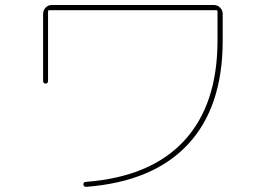

<svg xmlns="http://www.w3.org/2000/svg" viewBox="-20 -720 1040 759"><path d="M150.4 -400.4V-665Q150.4 -679.7 160.2 -689.9Q169.9 -700.2 184.6 -700.2H825.2Q839.8 -700.2 850.1 -689.9Q860.4 -679.7 860.4 -665V-559.6Q860.4 -296.9 723.1 -149.4Q585.9 -2 321.3 18.6Q310.5 18.6 309.6 9.8Q309.6 -1 319.3 -1Q575.2 -20.5 707.5 -163.1Q839.8 -305.7 839.8 -559.6V-674.8Q839.8 -679.7 835 -679.7H174.8Q169.9 -679.7 169.9 -674.8V-400.4Q169.9 -389.6 160.2 -389.6Q150.4 -389.6 150.4 -400.4Z"/></svg>

Font: Rounded Mgen+ 1mn thin
Style: Regular
Weight: 100
Designer: [Source Han Sans]
Ryoko NISHIZUKA  (kana & ideographs); Paul D. Hunt (Latin, Greek & Cyrillic); Wenlong ZHANG  (bopomofo
Version: Version 1.059.20150602